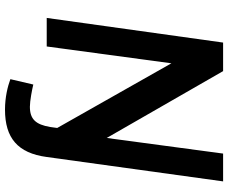

<svg xmlns="http://www.w3.org/2000/svg" viewBox="-94 -670 934 787"><g transform="rotate(90 373.5 -276.0)"><path d="M723 -723H609L545 -246L271 -723H154L53 0H170L239 -511L504 -43L500 -14C490 45 468 69 417 69C393 69 346 60 326 55L304 149C334 160 378 171 429 171C545 171 607 119 623 0Z"/></g></svg>

Font: United Sans SemiBold
Style: Italic
Weight: 600
Italic angle: -8°
Designer: Pablo Impallari, Rodrigo Fuenzalida (Modified by Dan O. Williams)
Version: Version 1.000;PS 001.000;hotconv 1.0.88;makeotf.lib2.5.64775